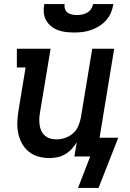

<svg xmlns="http://www.w3.org/2000/svg" viewBox="-20 -770 640 945"><path d="M345 -610Q324 -610 303.5 -612.5Q283 -615 264.5 -622Q246 -629 231 -641.5Q216 -654 206.5 -671Q197 -688 195.5 -708.5Q194 -729 198 -750H298Q296 -738 300 -726Q304 -714 313 -707.5Q322 -701 334.5 -698.5Q347 -696 359 -696Q372 -696 384.5 -698.5Q397 -701 408.5 -707.5Q420 -714 428 -725.5Q436 -737 438 -750H538Q535 -729 526.5 -708.5Q518 -688 503 -671Q488 -654 469 -642Q450 -630 429 -622.5Q408 -615 387 -612.5Q366 -610 345 -610ZM465 155H364L424 0H346L358 -70Q347 -52 332.5 -36.5Q318 -21 300 -10.5Q282 0 262 4Q242 8 223 8Q194 8 167 0Q140 -8 119.5 -25.5Q99 -43 86.5 -67Q74 -91 69 -118Q64 -145 65.5 -174Q67 -203 72 -232L106 -438H63V-530H229L177 -217Q174 -201 173.5 -185.5Q173 -170 175 -155Q177 -140 183.5 -126Q190 -112 201 -102.5Q212 -93 226.5 -88.5Q241 -84 257 -84Q279 -84 300 -91Q321 -98 338.5 -113Q356 -128 365 -149Q374 -170 378 -191L434 -530H542L470 -92H562Z"/></svg>

Font: Iosevka Slab Semibold Extended
Style: Italic
Weight: 600
Width: 7
Italic angle: -9°
Monospace: yes
Designer: Belleve Invis
Foundry: Belleve Invis
Version: Version 11.1.0; ttfautohint (v1.8.3)